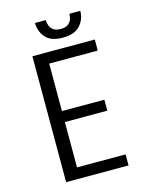

<svg xmlns="http://www.w3.org/2000/svg" viewBox="-128 -950 805 1031"><g transform="rotate(-15 275.0 -434.5)"><path d="M109 0V-700H456V-638.5H186V-374.5H422V-313.5H186V-61.5H456V0ZM293.5 -754Q227.5 -754 198 -788.2Q168.5 -822.5 168.5 -869H228.5Q228.5 -855 233.8 -839.5Q239 -824 253.2 -813Q267.5 -802 294.5 -802Q322 -802 336 -813Q350 -824 355 -839.5Q360 -855 360 -869H420.5Q420.5 -822.5 390 -788.2Q359.5 -754 293.5 -754Z"/></g></svg>

Font: Trispace SemiCondensed Light
Style: Regular
Weight: 300
Width: 4
Designer: Tyler Finck
Foundry: Etcetera Type Company
Version: Version 1.210; ttfautohint (v1.8.3)